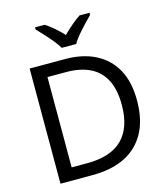

<svg xmlns="http://www.w3.org/2000/svg" viewBox="-134 -1047 998 1150"><g transform="rotate(-15 365.0 -472.0)"><path d="M669 -364Q669 -244 624.5 -163Q580 -82 497 -41Q414 0 296 0H97V-714H317Q425 -714 504 -674Q583 -634 626 -556.5Q669 -479 669 -364ZM574 -361Q574 -456 542.5 -517Q511 -578 450.5 -607.5Q390 -637 304 -637H187V-77H284Q429 -77 501.5 -148.5Q574 -220 574 -361ZM315 -784Q302 -807 280 -833.5Q258 -860 234 -886Q210 -912 192 -931V-944H252Q278 -927 306 -903Q334 -879 359 -852Q386 -879 414 -903Q442 -927 468 -944H530V-931Q511 -912 486.5 -886Q462 -860 439.5 -833.5Q417 -807 405 -784Z"/></g></svg>

Font: Noto Sans Ambassadori
Style: Regular
Weight: 400
Designer: Monotype Design Team
Foundry: Monotype Imaging Inc.
Version: Version 2.013